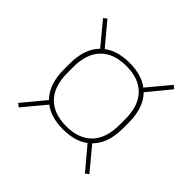

<svg xmlns="http://www.w3.org/2000/svg" viewBox="-127 -672 721 721"><g transform="rotate(45 234.0 -311.0)"><path d="M234 -134.5Q159 -134.5 118.2 -176.2Q77.5 -218 77.5 -296.5V-327.5Q77.5 -406 118.5 -447.2Q159.5 -488.5 234.5 -488.5Q309.5 -488.5 350.2 -447.2Q391 -406 391 -327.5V-296.5Q391 -218 350 -176.2Q309 -134.5 234 -134.5ZM234.5 -151.5Q300.5 -151.5 336.5 -188.5Q372.5 -225.5 372.5 -296.5V-327.5Q372.5 -398 336.5 -434.8Q300.5 -471.5 234.5 -471.5Q168 -471.5 132 -434.8Q96 -398 96 -327.5V-296.5Q96 -225.5 132 -188.5Q168 -151.5 234.5 -151.5ZM344 -181.5 423 -86 410 -75.5 330.5 -170ZM137.5 -170.5 58.5 -75.5 45 -86 125 -182.5ZM123.5 -442 45 -536.5 58 -547 137 -452.5ZM330.5 -451.5 410 -547 423 -536.5 344.5 -441Z"/></g></svg>

Font: Anek Bangla Thin
Style: Regular
Weight: 250
Designer: Sulekha Rajkumar (Bangla), Yesha Goshar (Latin)
Foundry: Ek Type
Version: Version 1.003